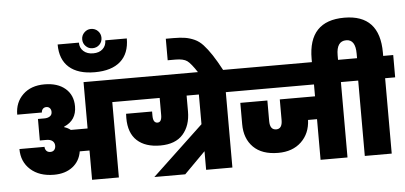

<svg xmlns="http://www.w3.org/2000/svg" viewBox="-66 -1282 3056 1449"><g transform="rotate(-5 1461.5 -557.5)"><path d="M259 -493Q284 -493 300.5 -504Q317 -515 317 -537Q317 -555 307 -566Q297 -577 281 -577Q264 -577 254 -566Q244 -555 244 -539H57Q57 -632 118 -690.5Q179 -749 281 -749Q381 -749 439 -699Q497 -649 497 -564Q497 -458 402 -418V-414Q431 -405 450 -389H577V-740H857V-571H780V0H577V-222H503Q491 -148 435.5 -105.5Q380 -63 295 -63Q184 -63 117.5 -122.5Q51 -182 51 -279H241Q241 -262 251.5 -249.5Q262 -237 282 -237Q301 -237 311.5 -249Q322 -261 322 -280Q322 -303 306 -316.5Q290 -330 259 -330H210V-493Z M407 -1040H568Q568 -1000 595.5 -975Q623 -950 669 -950Q715 -950 741.5 -975Q768 -1000 768 -1040H931Q931 -926 863.5 -866.5Q796 -807 669 -807Q542 -807 474.5 -866.5Q407 -926 407 -1040ZM667 -989Q637 -989 616 -1010.5Q595 -1032 595 -1062Q595 -1092 616.5 -1113.5Q638 -1135 667 -1135Q699 -1135 720 -1113.5Q741 -1092 741 -1062Q741 -1031 720 -1010Q699 -989 667 -989Z M1441 0V-141L1281 20H1047L1436 -346V-571H1343V-451Q1343 -344 1285.5 -278.5Q1228 -213 1113 -213Q1000 -213 937.5 -270.5Q875 -328 875 -441Q875 -463 876 -474H1073V-442Q1073 -387 1107 -387Q1139 -387 1139 -442V-571H836V-740H1716V-571H1640V0Z M1447 -735Q1399 -809 1371 -829Q1343 -849 1283 -849H1224V-1012H1280Q1335 -1012 1370.5 -1006Q1406 -1000 1440.5 -984.5Q1475 -969 1504.5 -937Q1534 -905 1565.5 -857.5Q1597 -810 1637 -735Z M1694 -571V-740H2588V-571H2512V0H2308V-308H2240Q2236 -206 2170 -143Q2104 -80 1995 -80Q1872 -80 1807 -145Q1742 -210 1742 -319V-481H1947V-325Q1947 -258 1995 -258Q2041 -258 2041 -325V-481H2308V-571Z M2307 -696V-765Q2307 -1053 2579 -1053Q2847 -1053 2847 -765V-740H2923V-571H2847V0H2643V-571H2566V-740H2649V-775Q2649 -882 2579 -882Q2505 -882 2505 -775V-696Z"/></g></svg>

Font: Poppins Black
Style: Regular
Weight: 900
Designer: Ninad Kale (Devanagari), Jonny Pinhorn (Latin)
Foundry: Indian Type Foundry
Version: Version 3.200;PS 1.000;hotconv 16.6.54;makeotf.lib2.5.65590